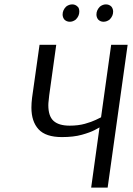

<svg xmlns="http://www.w3.org/2000/svg" viewBox="-20 -854 605 874"><path d="M470 0H395L433 -274Q432 -273 411 -262Q390 -251 352.5 -240.5Q315 -230 262 -230Q188 -230 155.5 -265.5Q123 -301 123 -364Q123 -385 126 -409L160 -650H236L204 -420Q203 -407 201.5 -396Q200 -385 200 -375Q200 -325 224 -303.5Q248 -282 297 -282Q336 -282 366.5 -290.5Q397 -299 416.5 -308.5Q436 -318 440 -320L486 -650H561ZM435 -824Q448 -834 462 -834Q477 -834 487 -824Q495 -814 495 -801Q495 -781 479 -765Q466 -755 451 -755Q437 -755 427 -765Q419 -775 419 -788Q419 -808 435 -824ZM281 -824Q294 -834 309 -834Q323 -834 333 -824Q338 -820 339.5 -813.5Q341 -807 341 -801Q341 -781 325 -765Q312 -755 298 -755Q283 -755 273 -765Q265 -775 265 -788Q265 -808 281 -824Z"/></svg>

Font: Arsenal SC
Style: Italic
Weight: 400
Italic angle: -9.10001°
Designer: Andrij Shevchenko
Foundry: Stairsfor
Version: Version 2.001; ttfautohint (v1.8.4.7-5d5b)